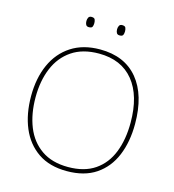

<svg xmlns="http://www.w3.org/2000/svg" viewBox="-129 -1002 1012 1118"><g transform="rotate(15 377.0 -442.5)"><path d="M690 -358Q690 -250 655.5 -167Q621 -84 551.5 -37Q482 10 376 10Q272 10 202.5 -37.5Q133 -85 98 -168Q63 -251 63 -359Q63 -467 100 -549.5Q137 -632 208.5 -678.5Q280 -725 382 -725Q530 -725 610 -628.5Q690 -532 690 -358ZM90 -359Q90 -259 121 -181.5Q152 -104 216 -59.5Q280 -15 377 -15Q475 -15 538.5 -58.5Q602 -102 632.5 -179.5Q663 -257 663 -358Q663 -521 590 -610.5Q517 -700 382 -700Q284 -700 219 -656Q154 -612 122 -535Q90 -458 90 -359ZM261 -864Q261 -876 266 -885.5Q271 -895 284 -895Q301 -895 305 -885.5Q309 -876 309 -864Q309 -851 305 -842Q301 -833 284 -833Q271 -833 266 -842Q261 -851 261 -864ZM446 -864Q446 -876 451 -885.5Q456 -895 469 -895Q486 -895 490 -885.5Q494 -876 494 -864Q494 -851 490 -842Q486 -833 469 -833Q456 -833 451 -842Q446 -851 446 -864Z"/></g></svg>

Font: Noto Sans Cherokee Thin
Style: Regular
Weight: 100
Designer: Monotype Design Team
Foundry: Monotype Imaging Inc.
Version: Version 2.001; ttfautohint (v1.8.4.7-5d5b)